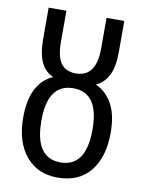

<svg xmlns="http://www.w3.org/2000/svg" viewBox="-86 -824 675 895"><g transform="rotate(10 251.0 -376.5)"><path d="M457 -238Q457 -323 428.5 -374.5Q400 -426 350 -448Q389 -466 409 -506Q429 -546 429 -616V-763H345V-618Q345 -483 249 -483Q201 -483 178 -514.5Q155 -546 155 -618V-763H71V-618Q71 -545 90 -505Q109 -465 148 -448Q43 -402 43 -238Q43 -123 98.5 -56.5Q154 10 248 10Q349 10 403 -56.5Q457 -123 457 -238ZM129 -239Q129 -413 250 -413Q371 -413 371 -239Q371 -62 250 -62Q129 -62 129 -239Z"/></g></svg>

Font: Noto Sans Display SemiCondensed
Style: Regular
Weight: 400
Width: 4
Designer: Monotype Design team
Foundry: Monotype Imaging Inc.
Version: 1.000